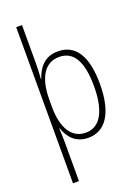

<svg xmlns="http://www.w3.org/2000/svg" viewBox="-181 -837 840 1149"><g transform="rotate(-20 239.0 -263.0)"><path d="M431 -270C431 -449 371 -539 260 -539C174 -539 132 -482 111 -417H109C112 -452 113 -495 113 -526V-760H76V234H114V-16C114 -48 112 -79 111 -102H114C132 -45 175 10 257 10C364 10 431 -82 431 -270ZM393 -269C393 -99 337 -24 253 -24C168 -24 114 -97 114 -239V-284C114 -424 164 -505 256 -505C349 -505 393 -424 393 -269Z"/></g></svg>

Font: Noto Sans Gujarati Condensed ExtraLight
Style: Regular
Weight: 200
Width: 3
Designer: Jelle Bosma - Monotype Design Team, Universal Thirst
Foundry: Monotype Imaging Inc.
Version: Version 2.106